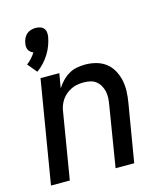

<svg xmlns="http://www.w3.org/2000/svg" viewBox="-115 -867 830 956"><g transform="rotate(-15 300.0 -389.0)"><path d="M110 -565 70 -613Q84 -623 95.5 -636Q107 -649 116 -663Q108 -666 101.5 -671.5Q95 -677 91.5 -684.5Q88 -692 87.5 -701Q87 -710 89 -719Q91 -731 96.5 -742.5Q102 -754 111.5 -762.5Q121 -771 133.5 -774.5Q146 -778 158 -778Q169 -778 180.5 -774.5Q192 -771 199 -762.5Q206 -754 207.5 -742.5Q209 -731 207 -719Q203 -697 195 -675.5Q187 -654 174.5 -634Q162 -614 146 -596.5Q130 -579 110 -565ZM29 0 117 -530H214L201 -455Q213 -474 229 -490.5Q245 -507 264.5 -518.5Q284 -530 306 -534Q328 -538 349 -538Q378 -538 405.5 -530.5Q433 -523 454.5 -506.5Q476 -490 489.5 -465.5Q503 -441 509 -414Q515 -387 514 -357.5Q513 -328 508 -299L458 0H362L413 -313Q416 -330 417 -347.5Q418 -365 414.5 -381Q411 -397 403 -411.5Q395 -426 382.5 -436Q370 -446 353.5 -450Q337 -454 319 -454Q303 -454 287 -451.5Q271 -449 256 -442Q241 -435 227.5 -424Q214 -413 204.5 -399Q195 -385 189.5 -369.5Q184 -354 182 -338L126 0Z"/></g></svg>

Font: Iosevka Curly Medium Extended
Style: Italic
Weight: 500
Width: 7
Italic angle: -9°
Monospace: yes
Designer: Belleve Invis
Foundry: Belleve Invis
Version: Version 11.1.0; ttfautohint (v1.8.3)